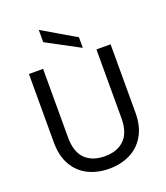

<svg xmlns="http://www.w3.org/2000/svg" viewBox="-165 -1040 1005 1160"><g transform="rotate(-20 337.5 -460.0)"><path d="M166 -697V-256Q166 -163 211.5 -118Q257 -73 338 -73Q418 -73 463.5 -118Q509 -163 509 -256V-697H600V-257Q600 -170 565 -110.5Q530 -51 470.5 -22Q411 7 337 7Q263 7 203.5 -22Q144 -51 109.5 -110.5Q75 -170 75 -257V-697ZM435 -802V-734L222 -848V-927Z"/></g></svg>

Font: Poppins A&M
Style: Regular-A&M
Weight: 400
Designer: Ninad Kale (Devanagari), Jonny Pinhorn (Latin)
Foundry: Indian Type Foundry
Version: 4.004